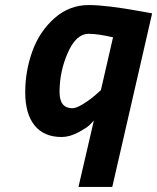

<svg xmlns="http://www.w3.org/2000/svg" viewBox="-20 -531 623 761"><path d="M224 12Q154 12 117 -34Q80 -80 80 -165Q80 -250 108.5 -328.5Q137 -407 196 -459Q255 -511 332 -511Q402 -511 539 -486L583 -478L425 210H291L352 -53Q346 -46 334.5 -35Q323 -24 289.5 -6Q256 12 224 12ZM331 -397Q282 -397 249 -322.5Q216 -248 216 -166Q216 -102 267 -102Q283 -102 311.5 -120Q340 -138 360 -156L380 -174L428 -383Q369 -397 331 -397Z"/></svg>

Font: Titillium Web
Style: Bold Italic
Weight: 700
Italic angle: -13°
Version: Version 1.001;PS 57.000;hotconv 1.0.70;makeotf.lib2.5.55311